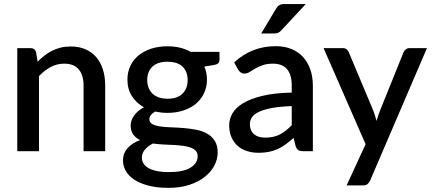

<svg xmlns="http://www.w3.org/2000/svg" viewBox="-20 -748 2136 950"><path d="M166 -442.5Q182.5 -459.5 200.2 -473.2Q218 -487 238 -497Q258 -507 280.5 -512.5Q303 -518 329.5 -518Q371.5 -518 403.2 -504Q435 -490 456.8 -464.5Q478.5 -439 489.5 -403.2Q500.5 -367.5 500.5 -324.5V0H393.5V-324.5Q393.5 -376 369.8 -404.5Q346 -433 297.5 -433Q261.5 -433 230.8 -416.5Q200 -400 173 -371.5V0H65.5V-510H130.5Q152.5 -510 158.5 -489.5Z M808.5 -259.5Q858.5 -259.5 883.5 -285Q908.5 -310.5 908.5 -351.5Q908.5 -393.5 883.5 -418Q858.5 -442.5 808.5 -442.5Q759 -442.5 733.8 -418Q708.5 -393.5 708.5 -351.5Q708.5 -331.5 715 -314.5Q721.5 -297.5 734 -285.2Q746.5 -273 765.2 -266.2Q784 -259.5 808.5 -259.5ZM958 25Q958 8 948.2 -2.2Q938.5 -12.5 922 -18.2Q905.5 -24 883.5 -26.8Q861.5 -29.5 836.8 -30.8Q812 -32 786.2 -33.2Q760.5 -34.5 736.5 -38Q712.5 -25.5 697.2 -8Q682 9.5 682 32.5Q682 47.5 689.8 60.5Q697.5 73.5 713.8 83Q730 92.5 755.2 98Q780.5 103.5 816 103.5Q887 103.5 922.5 81.5Q958 59.5 958 25ZM1066 -491.5V-451.5Q1066 -431.5 1042 -427L991 -418.5Q1004 -389.5 1004 -354Q1004 -316.5 989.2 -286Q974.5 -255.5 948.5 -234Q922.5 -212.5 886.5 -201Q850.5 -189.5 808.5 -189.5Q792.5 -189.5 777.2 -191.2Q762 -193 747.5 -196Q733 -187.5 726 -178Q719 -168.5 719 -158.5Q719 -142 733.5 -134Q748 -126 771.8 -122.5Q795.5 -119 826 -118Q856.5 -117 888 -114.5Q919.5 -112 950 -106.2Q980.5 -100.5 1004.2 -87.2Q1028 -74 1042.5 -51.5Q1057 -29 1057 7Q1057 40 1040.5 71.5Q1024 103 992.8 127.5Q961.5 152 916.5 166.8Q871.5 181.5 814 181.5Q757 181.5 714.8 170.5Q672.5 159.5 644.2 140.8Q616 122 602.2 97.5Q588.5 73 588.5 46.5Q588.5 10.5 611.2 -15Q634 -40.5 673 -55Q652 -65 639.2 -82.5Q626.5 -100 626.5 -128.5Q626.5 -151 643 -175.5Q659.5 -200 692.5 -217Q654.5 -238 632.5 -272.8Q610.5 -307.5 610.5 -354Q610.5 -392 625.2 -422.5Q640 -453 666.5 -474.5Q693 -496 729.2 -507.5Q765.5 -519 808.5 -519Q874.5 -519 923.5 -491.5Z M1423.5 -223Q1366 -221 1326.5 -213.8Q1287 -206.5 1262.5 -195.2Q1238 -184 1227.2 -168.5Q1216.5 -153 1216.5 -134.5Q1216.5 -116.5 1222.2 -103.8Q1228 -91 1238.2 -82.8Q1248.5 -74.5 1262.2 -70.8Q1276 -67 1292.5 -67Q1334.5 -67 1364.8 -82.8Q1395 -98.5 1423.5 -128.5ZM1138.5 -439Q1225 -519.5 1344.5 -519.5Q1388.5 -519.5 1422.8 -505.2Q1457 -491 1480.2 -465Q1503.5 -439 1515.8 -403.2Q1528 -367.5 1528 -324V0H1480Q1464.5 0 1456.5 -4.8Q1448.5 -9.5 1443 -24L1432.5 -65.5Q1413 -48 1394 -34.2Q1375 -20.5 1354.8 -11Q1334.5 -1.5 1311.2 3.2Q1288 8 1260 8Q1229 8 1202.2 -0.5Q1175.5 -9 1156 -26.2Q1136.5 -43.5 1125.2 -69Q1114 -94.5 1114 -129Q1114 -158.5 1129.8 -186.5Q1145.5 -214.5 1181.8 -236.8Q1218 -259 1277.2 -273.5Q1336.5 -288 1423.5 -290V-324Q1423.5 -379 1400 -406Q1376.5 -433 1331 -433Q1300 -433 1279 -425.2Q1258 -417.5 1242.5 -408.5Q1227 -399.5 1215 -391.8Q1203 -384 1189.5 -384Q1178.5 -384 1170.8 -389.8Q1163 -395.5 1158 -404ZM1493 -728 1372.5 -598.5Q1364.5 -589.5 1356.8 -586Q1349 -582.5 1336.5 -582.5H1272.5L1345 -703.5Q1352 -716 1361.2 -722Q1370.5 -728 1388.5 -728Z M2092.5 -510 1811.5 145Q1806 156.5 1798.2 163Q1790.5 169.5 1774.5 169.5H1695L1789 -34.5L1581 -510H1674.5Q1688 -510 1695.2 -503.8Q1702.5 -497.5 1706 -489L1827.5 -199.5Q1832 -187 1835.8 -174.8Q1839.5 -162.5 1843 -149.5Q1847 -162.5 1851 -175Q1855 -187.5 1860 -200L1976.5 -489Q1980 -498 1988.2 -504Q1996.5 -510 2006.5 -510Z"/></svg>

Font: TypoPRO Lato
Style: Regular
Weight: 600
Designer: Lukasz Dziedzic with Adam Twardoch and Botio Nikoltchev
Foundry: tyPoland Lukasz Dziedzic
Version: Version 2.010; 2014-09-01; http://www.latofonts.com/